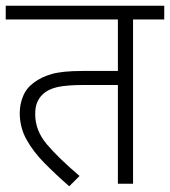

<svg xmlns="http://www.w3.org/2000/svg" viewBox="-20 -642 594 671"><path d="M445 -574V0H392V-345H274Q215 -345 182 -338Q149 -331 129 -312Q118 -302 110.5 -285.5Q103 -269 103 -243Q103 -186 143.5 -138Q184 -90 258 -27L222 9Q175 -32 135.5 -72Q96 -112 72.5 -154.5Q49 -197 49 -247Q49 -277 60.5 -305.5Q72 -334 98 -353Q124 -373 161.5 -383.5Q199 -394 268 -394H392V-574H0V-622H554V-574Z"/></svg>

Font: Noto Sans Light
Style: Regular
Weight: 300
Designer: Monotype Design Team
Foundry: Monotype Imaging Inc.
Version: Version 2.007